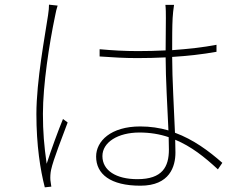

<svg xmlns="http://www.w3.org/2000/svg" viewBox="-20 -779 1040 823"><path d="M227 -755 190 -759C190 -747 189 -733 186 -714C173 -626 136 -433 136 -290C136 -155 153 -50 172 24L200 21C199 14 197 2 196 -7C195 -20 196 -37 199 -51C208 -94 249 -197 270 -254L250 -269C230 -221 198 -133 180 -77C169 -155 164 -213 164 -291C164 -415 191 -591 216 -710C219 -728 223 -742 227 -755ZM703 -191 704 -138C704 -64 676 -11 569 -11C478 -11 419 -48 419 -110C419 -169 485 -211 578 -211C623 -211 665 -204 703 -191ZM726 -758H689C691 -742 691 -720 691 -701L690 -563C651 -561 611 -560 571 -560C513 -560 463 -563 407 -568V-537C465 -533 512 -530 568 -530C609 -530 649 -531 690 -533C690 -444 698 -312 702 -220C664 -231 624 -237 581 -237C455 -237 392 -174 392 -108C392 -33 453 17 582 17C708 17 732 -66 732 -125L731 -180C799 -152 857 -106 914 -53L933 -81C875 -132 809 -181 730 -210C726 -313 718 -440 718 -535C783 -539 847 -546 908 -557V-587C851 -576 786 -569 718 -564C718 -609 718 -668 720 -702C721 -720 723 -737 726 -758Z"/></svg>

Font: Noto Sans CJK SC Thin
Style: Regular
Weight: 100
Designer: Ryoko NISHIZUKA 西塚涼子 (kana, bopomofo & ideographs); Paul D. Hunt (Latin, Greek & Cyrillic); Sandoll Communications 산돌커뮤니
Foundry: Adobe
Version: Version 2.004;hotconv 1.0.118;makeotfexe 2.5.65603